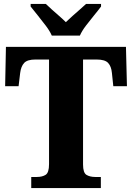

<svg xmlns="http://www.w3.org/2000/svg" viewBox="-20 -951 667 971"><path d="M138 0V-56H166Q194 -56 211 -67Q228 -78 228 -121V-650H159Q118 -650 102 -632.5Q86 -615 82 -582L74 -515H6L10 -714H617L622 -515H553L546 -582Q543 -615 527 -632.5Q511 -650 469 -650H400V-119Q400 -77 417.5 -66.5Q435 -56 462 -56H490V0ZM242 -771Q232 -794 212 -820.5Q192 -847 171 -873Q150 -899 135 -918V-931H212Q223 -920 241.5 -903.5Q260 -887 279.5 -870Q299 -853 313 -839Q327 -853 346.5 -870Q366 -887 384.5 -903.5Q403 -920 415 -931H491V-918Q477 -899 455.5 -873Q434 -847 414 -820.5Q394 -794 384 -771Z"/></svg>

Font: Noto Serif Ethiopic SemiCondensed ExtraBold
Style: Regular
Weight: 800
Width: 4
Designer: Monotype Design Team
Foundry: Monotype Imaging Inc.
Version: Version 2.102; ttfautohint (v1.8.4.7-5d5b)